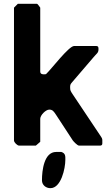

<svg xmlns="http://www.w3.org/2000/svg" viewBox="-20 -760 574 1002"><path d="M199 181C199 206 220 222 243 222C299 222 321 119 321 74C321 57 323 40 300 33H273C210 33 199 129 199 181ZM173 -740H73L53 -720V-27C53 -17 70 0 80 0H167L190 -20V-140C190 -159 219 -188 237 -188C255 -188 261 -178 273 -160L360 -27C362 -24 383 0 393 0H500C516 0 514 -9 514 -19C514 -33 515 -35 507 -47L360 -267C349 -284 346 -287 346 -303C346 -312 346 -319 353 -327C370 -347 450 -440 467 -460C484 -481 494 -483 494 -503C494 -513 494 -520 480 -520H367C339 -520 248 -399 220 -373C219 -373 212 -372 210 -372C202 -372 190 -373 190 -387V-720C189 -721 177 -740 173 -740Z"/></svg>

Font: Asimov Print
Style: C
Weight: 500
Designer: Google
Version: Version 2.000980: 2014